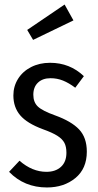

<svg xmlns="http://www.w3.org/2000/svg" viewBox="-20 -815 433 847"><path d="M350 -479 312 -428Q284 -449 258 -459.5Q232 -470 203 -470Q168 -470 147.5 -450.5Q127 -431 127 -397Q127 -364 147 -345Q167 -326 223 -306Q295 -280 329 -244Q363 -208 363 -146Q363 -71 312.5 -29.5Q262 12 187 12Q87 12 20 -57L66 -106Q122 -57 185 -57Q225 -57 249 -79Q273 -101 273 -141Q273 -168 264 -185Q255 -202 233 -216Q211 -230 169 -245Q99 -271 69 -306.5Q39 -342 39 -394Q39 -434 59.5 -467Q80 -500 117 -519Q154 -538 201 -538Q288 -538 350 -479ZM265 -795 304 -725 126 -639 100 -683Z"/></svg>

Font: Fira Sans Extra Condensed
Style: Regular
Weight: 400
Width: 1
Designer: Carrois Corporate & Edenspiekermann AG
Foundry: Carrois Corporate GbR & Edenspiekermann AG
Version: Version 4.203